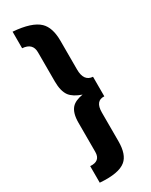

<svg xmlns="http://www.w3.org/2000/svg" viewBox="-267 -970 918 1165"><g transform="rotate(-30 192.5 -387.0)"><path d="M56 -917Q186 -907 236 -859Q280 -817 280 -724V-523Q280 -440 342 -436V-299Q280 -303 280 -221V-20Q280 73 236 109Q186 151 56 141V25Q126 30 126 -34V-239Q126 -306 154 -338Q178 -365 233 -374Q177 -393 153 -424Q127 -459 127 -527V-732Q127 -796 56 -801Z"/></g></svg>

Font: Xiangcui Wave Sans Xiangcui Wave Sans
Style: Regular
Weight: 800
Width: 3
Version: Version 0.920;March 28, 2024;FontCreator 14.0.0.2814 64-bit